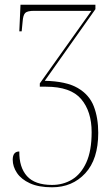

<svg xmlns="http://www.w3.org/2000/svg" viewBox="-20 -556 465 815"><path d="M201 239Q144 239 107 222Q70 205 52 178Q34 151 34 122Q34 87 62 87Q61 154 94.5 191.5Q128 229 201 229Q248 229 286 206Q324 183 346.5 133.5Q369 84 369 5Q369 -83 324.5 -135.5Q280 -188 175 -188H149V-202L368 -510H125Q96 -510 87 -501Q78 -492 76 -464L72 -423H62L67 -536H385V-517L170 -213Q261 -211 310 -182.5Q359 -154 378 -105Q397 -56 397 8Q397 120 342 179.5Q287 239 201 239Z"/></svg>

Font: Noto Serif Display SemiCondensed Thin
Style: Regular
Weight: 100
Width: 4
Designer: Monotype Design Team
Foundry: Monotype Imaging Inc.
Version: Version 2.009